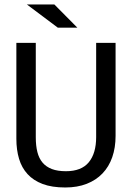

<svg xmlns="http://www.w3.org/2000/svg" viewBox="-20 -830 590 859"><path d="M497.1 -222.2Q497.1 -169.4 482.2 -126.7Q467.3 -84 438.5 -54Q409.7 -23.9 367.9 -7.6Q326.2 8.8 272 8.8Q212.4 8.8 170.9 -6.8Q129.4 -22.5 103.3 -51Q77.1 -79.6 65.2 -119.6Q53.2 -159.7 53.2 -209V-638.2H140.1V-215.8Q140.1 -178.2 147.2 -149.9Q154.3 -121.6 170.4 -102.5Q186.5 -83.5 212.2 -73.7Q237.8 -64 274.9 -64Q344.2 -64 377.2 -104Q410.2 -144 410.2 -216.8V-638.2H497.1ZM326.2 -706.1H238.8L100.1 -810.1H223.1ZM0 -638.2Z"/></svg>

Font: Code New Roman
Style: Regular
Weight: 400
Monospace: yes
Designer: Sam Radian
Foundry: Code New Roman
Version: Version 2.00 November 29, 2014